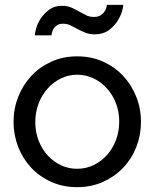

<svg xmlns="http://www.w3.org/2000/svg" viewBox="-20 -764 639 794"><path d="M299 10Q240 10 191.5 -12Q143 -34 108.5 -71Q74 -108 55 -157Q36 -206 36 -260Q36 -315 55.5 -364Q75 -413 109.5 -450Q144 -487 192.5 -509Q241 -531 299 -531Q358 -531 406.5 -509Q455 -487 489.5 -450Q524 -413 543.5 -364Q563 -315 563 -260Q563 -206 544 -157Q525 -108 490 -71Q455 -34 406.5 -12Q358 10 299 10ZM126 -259Q126 -218 139.5 -183Q153 -148 176.5 -122Q200 -96 231.5 -81Q263 -66 299 -66Q335 -66 366.5 -81Q398 -96 422 -122.5Q446 -149 459.5 -184.5Q473 -220 473 -261Q473 -302 459.5 -337Q446 -372 422 -398.5Q398 -425 366.5 -440Q335 -455 299 -455Q263 -455 231.5 -439.5Q200 -424 176.5 -397.5Q153 -371 139.5 -335.5Q126 -300 126 -259ZM372 -622Q350 -622 332.5 -629Q315 -636 300.5 -644Q286 -652 271.5 -659Q257 -666 241 -666Q225 -666 215 -659Q205 -652 200.5 -643.5Q196 -635 194.5 -627.5Q193 -620 193 -618H124Q124 -627 129.5 -647Q135 -667 148.5 -687.5Q162 -708 183.5 -724Q205 -740 237 -740Q259 -740 275.5 -732.5Q292 -725 307 -716.5Q322 -708 336 -701Q350 -694 368 -694Q386 -694 396.5 -701Q407 -708 413 -717.5Q419 -727 420.5 -735Q422 -743 422 -744H490Q490 -736 484.5 -717Q479 -698 465.5 -676.5Q452 -655 429 -638.5Q406 -622 372 -622Z"/></svg>

Font: Rising Sun
Style: Regular
Weight: 400
Designer: Matt McInerney, Pablo Impallari, Rodrigo Fuenzalida (Raleway font), Stephen Hutchings (Greek), Cristiano Sobral (main ch
Foundry: The Rising Sun Project Authors
Version: Version 4.327; ttfautohint (v1.8.4.7-5d5b-dirty)